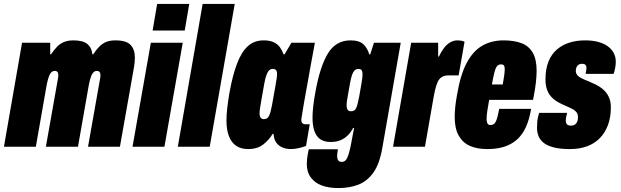

<svg xmlns="http://www.w3.org/2000/svg" viewBox="-32 -745 3155 975"><path d="M-12 0 80 -528H223V-469H227Q243 -493 259 -509Q275 -525 295 -532.5Q315 -540 341 -540Q389 -540 411.5 -521.5Q434 -503 437 -469H441Q457 -493 473 -509Q489 -525 508.5 -532.5Q528 -540 554 -540Q609 -540 631 -517Q653 -494 653 -452Q653 -440 651.5 -427.5Q650 -415 648 -401L577 0H415L477 -350Q478 -354 478 -357Q478 -360 478 -363Q478 -370 476.5 -374.5Q475 -379 470.5 -382Q466 -385 460 -385Q447 -385 439 -373.5Q431 -362 426 -343.5Q421 -325 417 -302L364 0H201L263 -350Q264 -354 264 -357Q264 -360 264 -363Q264 -370 262.5 -374.5Q261 -379 257 -382Q253 -385 247 -385Q233 -385 225 -373.5Q217 -362 212 -343.5Q207 -325 203 -302L150 0Z M743 -590 766 -725H929L906 -590ZM641 0 734 -528H896L803 0Z M871 0 997 -725H1160L1033 0Z M1228 12Q1192 12 1167.5 -4.5Q1143 -21 1130.5 -53.5Q1118 -86 1118 -133Q1118 -162 1122 -196.5Q1126 -231 1133 -273Q1149 -362 1171.5 -421.5Q1194 -481 1226.5 -510.5Q1259 -540 1307 -540Q1338 -540 1358 -530.5Q1378 -521 1389.5 -505Q1401 -489 1408 -469H1413L1448 -528H1567L1543 -397Q1540 -380 1534.5 -349Q1529 -318 1522.5 -283Q1516 -248 1510.5 -215.5Q1505 -183 1501.5 -161Q1498 -139 1498 -137Q1498 -125 1503.5 -119.5Q1509 -114 1517 -114H1541L1522 -4Q1504 3 1483.5 7.5Q1463 12 1444 12Q1419 12 1398 2Q1377 -8 1366 -29Q1362 -37 1360 -45.5Q1358 -54 1357 -64L1353 -66Q1335 -35 1305 -11.5Q1275 12 1228 12ZM1308 -140Q1318 -140 1324 -144Q1330 -148 1334.5 -157Q1339 -166 1342.5 -180Q1346 -194 1350 -215Q1361 -278 1366.5 -308Q1372 -338 1373.5 -350Q1375 -362 1375 -367Q1375 -377 1373 -383Q1371 -389 1366.5 -392Q1362 -395 1353 -395Q1342 -395 1334.5 -387.5Q1327 -380 1321 -364Q1315 -348 1310 -320Q1299 -259 1294 -229.5Q1289 -200 1287.5 -189Q1286 -178 1286 -172Q1286 -155 1291.5 -147.5Q1297 -140 1308 -140Z M1687 210Q1638 210 1602.5 197Q1567 184 1546.5 156.5Q1526 129 1526 87Q1526 79 1527.5 62Q1529 45 1536 13H1684Q1683 20 1681.5 30Q1680 40 1680 45Q1680 55 1682 62Q1684 69 1689 73Q1694 77 1704 77Q1717 77 1724.5 67.5Q1732 58 1738.5 37.5Q1745 17 1751 -15Q1755 -35 1758.5 -55Q1762 -75 1766 -95H1761Q1751 -75 1735.5 -59Q1720 -43 1698.5 -33.5Q1677 -24 1648 -24Q1615 -24 1595 -37.5Q1575 -51 1565 -78.5Q1555 -106 1555 -147Q1555 -173 1558.5 -204.5Q1562 -236 1569 -274Q1592 -405 1632.5 -472.5Q1673 -540 1748 -540Q1793 -540 1814 -519.5Q1835 -499 1843 -469H1848L1867 -528H2003L1910 3Q1896 87 1864 131.5Q1832 176 1787 193Q1742 210 1687 210ZM1750 -180Q1760 -180 1766.5 -184Q1773 -188 1777 -197Q1781 -206 1784.5 -220Q1788 -234 1792 -255Q1800 -298 1803.5 -320Q1807 -342 1808 -352Q1809 -362 1809 -367Q1809 -377 1807 -383Q1805 -389 1801 -392Q1797 -395 1788 -395Q1777 -395 1769 -387.5Q1761 -380 1755.5 -364Q1750 -348 1745 -320Q1738 -279 1734 -257.5Q1730 -236 1729 -227Q1728 -218 1728 -212Q1728 -201 1730.5 -193.5Q1733 -186 1738 -183Q1743 -180 1750 -180Z M1964 0 2056 -528H2193V-458H2197Q2208 -482 2222 -500.5Q2236 -519 2253.5 -529.5Q2271 -540 2292 -540Q2300 -540 2309.5 -538.5Q2319 -537 2327 -533L2297 -362H2244Q2224 -362 2211 -353.5Q2198 -345 2190.5 -328.5Q2183 -312 2177.5 -288.5Q2172 -265 2167 -235L2126 0Z M2443 12Q2390 12 2353.5 -4.5Q2317 -21 2297 -57Q2277 -93 2277 -151Q2277 -175 2280 -203.5Q2283 -232 2289 -264Q2306 -366 2338.5 -426.5Q2371 -487 2418 -513.5Q2465 -540 2525 -540Q2578 -540 2615.5 -526Q2653 -512 2673 -478Q2693 -444 2693 -386Q2693 -361 2689.5 -327.5Q2686 -294 2675 -238H2452Q2446 -204 2442.5 -181Q2439 -158 2439 -142Q2439 -132 2441 -124.5Q2443 -117 2447 -113.5Q2451 -110 2458 -110Q2468 -110 2475 -114.5Q2482 -119 2486.5 -129Q2491 -139 2495 -154.5Q2499 -170 2503 -192H2665Q2656 -138 2638.5 -99.5Q2621 -61 2593.5 -36.5Q2566 -12 2529 0Q2492 12 2443 12ZM2466 -316H2521Q2526 -344 2528.5 -362.5Q2531 -381 2531 -393Q2531 -403 2529 -408.5Q2527 -414 2523 -416Q2519 -418 2512 -418Q2499 -418 2491.5 -408.5Q2484 -399 2478.5 -377Q2473 -355 2466 -316Z M2862 12Q2814 12 2782 4Q2750 -4 2731 -18Q2712 -32 2703.5 -52Q2695 -72 2695 -96Q2695 -113 2696.5 -130Q2698 -147 2706 -172H2848Q2844 -156 2842.5 -148Q2841 -140 2841 -132Q2841 -125 2843.5 -119Q2846 -113 2852 -110Q2858 -107 2868 -107Q2876 -107 2882 -109.5Q2888 -112 2893 -117.5Q2898 -123 2900.5 -131Q2903 -139 2903 -150Q2903 -164 2896.5 -173.5Q2890 -183 2878.5 -189.5Q2867 -196 2853 -202Q2839 -208 2824 -215Q2808 -222 2792.5 -232Q2777 -242 2765 -256Q2753 -270 2745.5 -291Q2738 -312 2738 -341Q2738 -395 2753.5 -433Q2769 -471 2797 -494.5Q2825 -518 2861 -529Q2897 -540 2939 -540Q2974 -540 3002.5 -533Q3031 -526 3051.5 -512Q3072 -498 3083.5 -478Q3095 -458 3095 -431Q3095 -417 3092 -400.5Q3089 -384 3084 -370H2942Q2945 -387 2945.5 -392Q2946 -397 2946 -400Q2946 -407 2944 -411.5Q2942 -416 2937 -418.5Q2932 -421 2923 -421Q2917 -421 2911.5 -419Q2906 -417 2901.5 -412.5Q2897 -408 2894.5 -401Q2892 -394 2892 -385Q2892 -369 2904.5 -358.5Q2917 -348 2936.5 -340.5Q2956 -333 2977 -323Q2994 -316 3010.5 -306Q3027 -296 3040 -282Q3053 -268 3061.5 -248Q3070 -228 3070 -200Q3070 -150 3055.5 -110.5Q3041 -71 3014 -43.5Q2987 -16 2949 -2Q2911 12 2862 12Z"/></svg>

Font: Archivo ExtraCondensed Black
Style: Italic
Weight: 900
Width: 2
Italic angle: -10°
Designer: Hector Gatti
Foundry: Omnibus-Type
Version: Version 2.001